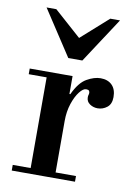

<svg xmlns="http://www.w3.org/2000/svg" viewBox="-83 -779 597 834"><g transform="rotate(10 216.0 -362.0)"><path d="M28 0V-25H107V-425H28V-450H217V-371H221Q246 -425 278.5 -443.5Q311 -462 339 -462Q371 -462 389.5 -443.5Q408 -425 408 -391Q408 -360 389.5 -345.5Q371 -331 348 -331Q329 -331 313.5 -341.5Q298 -352 298 -371Q298 -377 299.5 -381.5Q301 -386 301 -391Q301 -396 298 -400Q295 -404 285 -404Q272 -404 256 -383.5Q240 -363 228.5 -328.5Q217 -294 217 -252V-25H307V0ZM185 -524 54 -724H97L216 -618L335 -724H378L247 -524Z"/></g></svg>

Font: Libre Bodoni
Style: Regular
Weight: 400
Designer: Pablo Impallari, Rodrigo Fuenzalida
Foundry: Impallari Type
Version: Version 2.005;gftools[0.9.23]